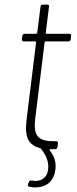

<svg xmlns="http://www.w3.org/2000/svg" viewBox="-20 -649 337 835"><path d="M196 5Q222 36 222 74Q222 90 217 108Q207 139 185 152.5Q163 166 134 166Q120 166 107 163Q99 162 102 151L105 144Q107 135 117 136Q129 138 135 138Q158 138 174 122.5Q190 107 190 75Q190 37 158 -2Q158 -3 154 -5Q124 -12 108.5 -32.5Q93 -53 93 -92Q93 -100 95 -124L137 -465Q137 -469 133 -469H84Q75 -469 75 -479L77 -492Q79 -502 88 -502H137Q140 -502 142 -506L156 -619Q156 -623 159 -626Q162 -629 166 -629H185Q195 -629 193 -619L179 -506Q179 -502 183 -502H281Q291 -502 289 -492L288 -479Q286 -469 277 -469H179Q176 -469 174 -465L133 -131Q131 -113 131 -105Q131 -66 150 -50.5Q169 -35 208 -35H224Q228 -35 230.5 -32Q233 -29 232 -25L230 -10Q228 0 219 0H199Q197 0 196 1.5Q195 3 196 5Z"/></svg>

Font: Barlow Semi Condensed ExLight
Style: Italic
Weight: 275
Width: 4
Italic angle: -7°
Designer: Jeremy Tribby
Foundry: Tribby Type
Version: Version 1.408